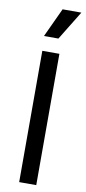

<svg xmlns="http://www.w3.org/2000/svg" viewBox="-102 -971 453 1008"><g transform="rotate(10 124.0 -466.5)"><path d="M79 0V-700H170V0ZM151 -778H74L146 -933H246Z"/></g></svg>

Font: Bricolage Grotesque 96pt ExtraBold
Style: Regular
Weight: 400
Version: Version 1.001;gftools[0.9.33.dev8+g029e19f]